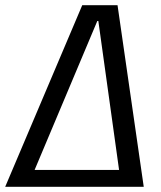

<svg xmlns="http://www.w3.org/2000/svg" viewBox="-50 -720 620 740"><path d="M267 -700H403L504 0H418L329 -639H325L56 0H-30ZM65 -65H427L418 0H56Z"/></svg>

Font: Pathway Extreme SemiCondensed
Style: Italic
Weight: 400
Width: 4
Italic angle: -8°
Version: Version 1.001;gftools[0.9.26]